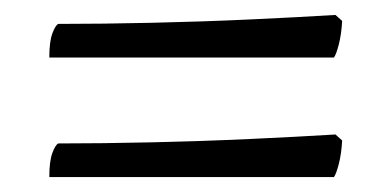

<svg xmlns="http://www.w3.org/2000/svg" viewBox="-20 -409 522 257"><path d="M46 -332Q46 -353 50 -364Q54 -375 58 -377Q116 -377 183.5 -378.5Q251 -380 315.5 -383Q380 -386 429 -389L438 -381Q437 -363 433.5 -349.5Q430 -336 427 -332ZM46 -172Q46 -193 50 -204Q54 -215 58 -217Q116 -217 183.5 -218.5Q251 -220 315.5 -223Q380 -226 429 -229L438 -221Q437 -203 433.5 -189.5Q430 -176 427 -172Z"/></svg>

Font: Texturina 72pt
Style: Regular
Weight: 400
Designer: Guillermo Torres Carreño
Foundry: Omnibus-Type
Version: Version 1.002; ttfautohint (v1.8.3)